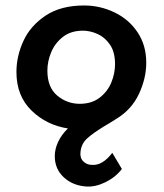

<svg xmlns="http://www.w3.org/2000/svg" viewBox="-20 -461 598 701"><path d="M362 -1Q318 26 297.5 45Q277 64 274 93Q271 115 284 128Q297 141 316 141Q354 144 390 97L425 156Q402 186 365.5 204Q329 222 296 220Q246 217 213 186.5Q180 156 180 109Q180 83 192.5 56.5Q205 30 228 8Q150 -4 95 -57.5Q40 -111 40 -198Q40 -256 65.5 -311.5Q91 -367 146.5 -404Q202 -441 287 -441Q345 -441 397.5 -416Q450 -391 482 -343.5Q514 -296 514 -232Q514 -175 487 -117.5Q460 -60 403 -26Q375 -8 362 -1ZM271 -82Q315 -82 344 -104.5Q373 -127 386.5 -160Q400 -193 400 -227Q400 -271 381.5 -298Q363 -325 336 -337Q309 -349 283 -349Q239 -349 210 -326.5Q181 -304 167 -270.5Q153 -237 153 -203Q153 -142 189 -112Q225 -82 271 -82Z"/></svg>

Font: Josefin Sans SemiBold
Style: Italic
Weight: 600
Italic angle: -7°
Designer: Santiago Orozco
Foundry: Typemade
Version: Version 2.000